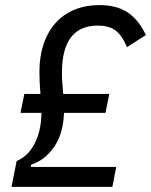

<svg xmlns="http://www.w3.org/2000/svg" viewBox="-20 -730 590 750"><path d="M25 0 45 -101Q90 -120 115.5 -169.5Q141 -219 142 -289H60L75 -363H138Q136 -386 135 -408Q134 -430 134 -450Q134 -509 150 -557Q166 -605 196 -639Q226 -673 269.5 -691.5Q313 -710 369 -710Q435 -710 478 -682Q521 -654 550 -593L476 -546Q456 -593 430.5 -611.5Q405 -630 362 -630Q222 -630 222 -446Q222 -427 223.5 -405.5Q225 -384 227 -363H407L392 -289H230Q227 -207 191 -155.5Q155 -104 102 -87L100 -78H434L419 0Z"/></svg>

Font: IBM Plex Sans Condensed Text
Style: Italic
Weight: 450
Width: 3
Italic angle: -11°
Designer: Mike Abbink, Paul van der Laan, Pieter van Rosmalen
Foundry: Bold Monday
Version: Version 1.1